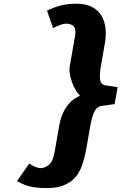

<svg xmlns="http://www.w3.org/2000/svg" viewBox="-20 -778 640 1009"><path d="M227 -722.5Q245 -730.5 261.5 -737Q278 -743.5 295.8 -748.2Q313.5 -753 334.2 -755.8Q355 -758.5 381 -758.5Q430 -758.5 462.2 -742Q494.5 -725.5 512.2 -697Q530 -668.5 534.2 -630.5Q538.5 -592.5 531 -549.5L510.5 -432Q502.5 -388 505.8 -361.5Q509 -335 531 -330L598 -320L582.5 -231L511.5 -221Q487.5 -216 475.2 -189.8Q463 -163.5 455 -119L434 1Q425 51 411 91.2Q397 131.5 371.2 158.8Q345.5 186 305 199.5Q264.5 213 202.5 210Q176.5 208.5 158 205.8Q139.5 203 124.8 198.5Q110 194 97 187.8Q84 181.5 69 174L133.5 81.5Q141 86.5 150.5 91.8Q160 97 169.8 100.5Q179.5 104 189.2 105.2Q199 106.5 207.5 104Q223 99 233.5 91.2Q244 83.5 250.8 71.5Q257.5 59.5 262 42.2Q266.5 25 270.5 1L291.5 -119Q298 -155.5 310.2 -182.2Q322.5 -209 337.8 -227.8Q353 -246.5 369.5 -257.8Q386 -269 401 -275Q389.5 -285 378.5 -303.2Q367.5 -321.5 359.2 -343.8Q351 -366 347.2 -389.2Q343.5 -412.5 347 -432L367.5 -549.5Q372 -573.5 374.8 -591.2Q377.5 -609 375.5 -621.2Q373.5 -633.5 365.8 -641Q358 -648.5 341 -652.5Q332.5 -654.5 322 -653.2Q311.5 -652 300.8 -648.5Q290 -645 279 -640Q268 -635 259 -630Z"/></svg>

Font: B612
Style: Bold Italic
Weight: 700
Italic angle: -10°
Designer: Nicolas Chauveau, Thomas Paillot, Jonathan Favre-Lamarine, Jean-Luc Vinot
Foundry: AIRBUS
Version: Version 1.008